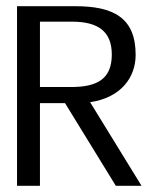

<svg xmlns="http://www.w3.org/2000/svg" viewBox="-20 -600 504 620"><path d="M35 0H109V-267H190L354 0H437L271 -270C372 -285 418 -351 418 -423C418 -543 346 -580 223 -580H35ZM109 -319V-530H213C296 -530 341 -499 341 -424C341 -344 293 -319 209 -319Z"/></svg>

Font: Charger Sport
Style: Df
Weight: 400
Designer: Jasper
Foundry: Cannot Into Space Fonts
Version: Version 1.1